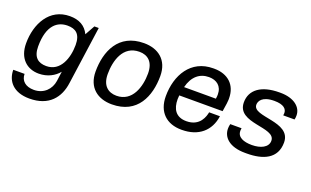

<svg xmlns="http://www.w3.org/2000/svg" viewBox="-79 -910 2408 1486"><g transform="rotate(20 1125.5 -167.5)"><path d="M292 -521C124 -521 44 -368 44 -208C44 -85 117 -20 215 -20C287 -20 344 -52 379 -95L368 -15C358 54 305 111 223 111C154 111 114 75 114 19H21C21 111 81 186 213 186C375 186 449 89 465 -34L532 -511H496L451 -430C422 -491 369 -521 292 -521ZM300 -446C366 -446 409 -417 409 -326C409 -219 367 -95 250 -95C184 -95 140 -127 140 -217C140 -394 219 -446 300 -446Z M903 -521C692 -521 624 -351 624 -187C624 -54 712 10 828 10C1039 10 1107 -159 1107 -324C1107 -457 1019 -521 903 -521ZM892 -446C960 -446 1011 -406 1011 -310C1011 -201 970 -65 839 -65C771 -65 719 -105 719 -200C719 -309 756 -446 892 -446Z M1480 -521H1473C1288 -521 1200 -366 1200 -193C1200 -62 1280 10 1401 10H1405C1542 10 1630 -66 1647 -190H1558C1552 -157 1528 -65 1415 -65C1327 -65 1294 -123 1294 -202C1294 -213 1295 -223 1296 -234H1653C1663 -294 1666 -321 1666 -333V-344C1666 -455 1593 -521 1480 -521ZM1465 -446C1528 -446 1574 -411 1574 -343C1574 -335 1574 -327 1571 -307H1309C1332 -400 1389 -446 1465 -446Z M2026 -521H2017C1868 -521 1784 -458 1784 -355C1784 -180 2086 -261 2086 -147C2086 -93 2026 -65 1954 -65C1886 -65 1834 -86 1834 -137V-144C1834 -147 1835 -152 1836 -160H1743C1743 -157 1738 -144 1738 -121C1738 -53 1794 10 1926 10H1941C2074 10 2183 -35 2183 -168C2183 -343 1881 -269 1881 -371C1881 -398 1901 -446 2003 -446C2082 -446 2107 -416 2107 -383C2107 -378 2105 -370 2105 -364H2198C2201 -373 2202 -387 2202 -398C2202 -466 2138 -521 2026 -521Z"/></g></svg>

Font: Chivo
Style: Italic
Weight: 400
Italic angle: -8°
Designer: Hector Gatti
Foundry: Omnibus-Type
Version: Version 1.003;PS 001.003;hotconv 1.0.70;makeotf.lib2.5.58329